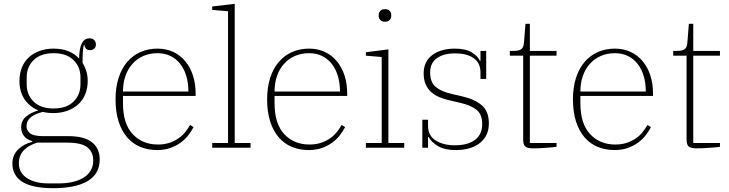

<svg xmlns="http://www.w3.org/2000/svg" viewBox="-20 -775 3826 1007"><path d="M259 212Q202 212 161 203Q120 194 94.5 177Q69 160 57 136Q45 112 45 83Q45 39 74.5 9.5Q104 -20 149 -31V-35Q120 -43 105.5 -62Q91 -81 91 -107Q91 -143 118 -164.5Q145 -186 179 -195V-197Q134 -216 108 -255.5Q82 -295 82 -351Q82 -390 95 -421.5Q108 -453 131.5 -474.5Q155 -496 188 -508Q221 -520 261 -520Q305 -520 338.5 -506.5Q372 -493 395 -468Q396 -574 450 -574Q465 -574 474 -565Q483 -556 483 -542Q483 -528 474.5 -520Q466 -512 452 -512Q438 -512 431 -520Q424 -528 422 -539H420Q413 -521 413 -446Q424 -428 432 -404Q440 -380 440 -351Q440 -312 427 -280.5Q414 -249 390 -227.5Q366 -206 333 -194Q300 -182 261 -182Q230 -182 205 -188Q167 -180 143 -161Q119 -142 119 -114Q119 -92 137 -76.5Q155 -61 206 -61H337Q424 -61 463.5 -28Q503 5 503 61Q503 137 440 174.5Q377 212 259 212ZM261 -206Q329 -206 365.5 -242Q402 -278 402 -332V-370Q402 -424 365.5 -460Q329 -496 261 -496Q193 -496 156.5 -460Q120 -424 120 -370V-332Q120 -278 156.5 -242Q193 -206 261 -206ZM79 83Q79 131 121.5 159Q164 187 236 187H285Q326 187 360 179.5Q394 172 418 157Q442 142 455.5 119.5Q469 97 469 66Q469 23 438.5 -2Q408 -27 331 -27H175Q130 -13 104.5 13.5Q79 40 79 83Z M805 12Q756 12 716 -4.5Q676 -21 647 -54.5Q618 -88 602 -138Q586 -188 586 -254Q586 -317 602 -366.5Q618 -416 647 -450Q676 -484 716.5 -502Q757 -520 806 -520Q852 -520 889 -502.5Q926 -485 952 -453.5Q978 -422 992 -379Q1006 -336 1006 -284V-272H625V-234Q625 -126 676 -71.5Q727 -17 808 -17Q841 -17 867 -25.5Q893 -34 914 -48Q935 -62 950.5 -81Q966 -100 977 -120L995 -108Q984 -87 967.5 -65.5Q951 -44 927.5 -27Q904 -10 873.5 1Q843 12 805 12ZM968 -295V-297Q968 -340 957 -376.5Q946 -413 925.5 -439.5Q905 -466 875 -481Q845 -496 806 -496Q765 -496 732 -481.5Q699 -467 675 -440.5Q651 -414 638 -377Q625 -340 625 -295Z M1093 -25H1176V-716L1093 -723V-741L1211 -755V-25H1294V0H1093Z M1600 12Q1551 12 1511 -4.5Q1471 -21 1442 -54.5Q1413 -88 1397 -138Q1381 -188 1381 -254Q1381 -317 1397 -366.5Q1413 -416 1442 -450Q1471 -484 1511.5 -502Q1552 -520 1601 -520Q1647 -520 1684 -502.5Q1721 -485 1747 -453.5Q1773 -422 1787 -379Q1801 -336 1801 -284V-272H1420V-234Q1420 -126 1471 -71.5Q1522 -17 1603 -17Q1636 -17 1662 -25.5Q1688 -34 1709 -48Q1730 -62 1745.5 -81Q1761 -100 1772 -120L1790 -108Q1779 -87 1762.5 -65.5Q1746 -44 1722.5 -27Q1699 -10 1668.5 1Q1638 12 1600 12ZM1763 -295V-297Q1763 -340 1752 -376.5Q1741 -413 1720.5 -439.5Q1700 -466 1670 -481Q1640 -496 1601 -496Q1560 -496 1527 -481.5Q1494 -467 1470 -440.5Q1446 -414 1433 -377Q1420 -340 1420 -295Z M1999 -661Q1983 -661 1974.5 -670Q1966 -679 1966 -693V-695Q1966 -709 1974.5 -718Q1983 -727 1999 -727Q2015 -727 2023.5 -718Q2032 -709 2032 -695V-693Q2032 -679 2023.5 -670Q2015 -661 1999 -661ZM1899 -25H1982V-476L1899 -483V-501L2017 -516V-25H2100V0H1899Z M2370 12Q2312 12 2277.5 -8.5Q2243 -29 2228 -56H2225V0H2195V-147H2225V-115Q2225 -64 2264.5 -38.5Q2304 -13 2366 -13Q2434 -13 2471.5 -41.5Q2509 -70 2509 -124Q2509 -175 2479.5 -199Q2450 -223 2393 -236L2345 -247Q2312 -254 2285.5 -265Q2259 -276 2240.5 -293Q2222 -310 2212 -334Q2202 -358 2202 -391Q2202 -422 2214 -446.5Q2226 -471 2248 -487Q2270 -503 2299.5 -511.5Q2329 -520 2365 -520Q2421 -520 2453 -501Q2485 -482 2497 -456H2500V-508H2530V-361H2500V-395Q2500 -445 2464.5 -470Q2429 -495 2367 -495Q2307 -495 2271.5 -470Q2236 -445 2236 -395Q2236 -343 2266 -318.5Q2296 -294 2351 -282L2398 -271Q2467 -256 2505.5 -224Q2544 -192 2544 -128Q2544 -63 2497.5 -25.5Q2451 12 2370 12Z M2776 3Q2745 3 2734.5 -7Q2724 -17 2724 -43V-483H2654V-508H2673Q2703 -508 2714.5 -517.5Q2726 -527 2728 -550L2736 -650H2759V-508H2899V-483H2759V-25H2899V-5Q2888 -3 2872 -2Q2856 -1 2839 0.5Q2822 2 2805 2.5Q2788 3 2776 3Z M3204 12Q3155 12 3115 -4.5Q3075 -21 3046 -54.5Q3017 -88 3001 -138Q2985 -188 2985 -254Q2985 -317 3001 -366.5Q3017 -416 3046 -450Q3075 -484 3115.5 -502Q3156 -520 3205 -520Q3251 -520 3288 -502.5Q3325 -485 3351 -453.5Q3377 -422 3391 -379Q3405 -336 3405 -284V-272H3024V-234Q3024 -126 3075 -71.5Q3126 -17 3207 -17Q3240 -17 3266 -25.5Q3292 -34 3313 -48Q3334 -62 3349.5 -81Q3365 -100 3376 -120L3394 -108Q3383 -87 3366.5 -65.5Q3350 -44 3326.5 -27Q3303 -10 3272.5 1Q3242 12 3204 12ZM3367 -295V-297Q3367 -340 3356 -376.5Q3345 -413 3324.5 -439.5Q3304 -466 3274 -481Q3244 -496 3205 -496Q3164 -496 3131 -481.5Q3098 -467 3074 -440.5Q3050 -414 3037 -377Q3024 -340 3024 -295Z M3633 3Q3602 3 3591.5 -7Q3581 -17 3581 -43V-483H3511V-508H3530Q3560 -508 3571.5 -517.5Q3583 -527 3585 -550L3593 -650H3616V-508H3756V-483H3616V-25H3756V-5Q3745 -3 3729 -2Q3713 -1 3696 0.5Q3679 2 3662 2.5Q3645 3 3633 3Z"/></svg>

Font: IBM Plex Serif ExtLt
Style: Regular
Weight: 200
Designer: Mike Abbink, Paul van der Laan, Pieter van Rosmalen
Foundry: Bold Monday
Version: Version 3.001